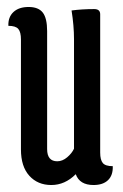

<svg xmlns="http://www.w3.org/2000/svg" viewBox="-20 -520 351 550"><path d="M192 -408Q192 -446 185 -490Q215 -494 250 -494Q267 -494 267 -479V-83Q267 -62 274.5 -53Q282 -44 303 -44Q304 -18 289.5 -4Q275 10 248 10Q208 10 197 -21Q166 10 127 10Q88 10 64 -16.5Q40 -43 40 -92V-407Q40 -428 32.5 -437Q25 -446 4 -446Q3 -471 18.5 -485.5Q34 -500 62 -500Q90 -500 102.5 -484Q115 -468 115 -431V-93Q115 -58 144 -58Q159 -58 172.5 -69.5Q186 -81 192 -94Z"/></svg>

Font: Medula One
Style: Regular
Weight: 400
Designer: Luciano Vergara
Foundry: Luciano Vergara
Version: Version 1.002